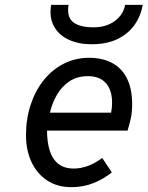

<svg xmlns="http://www.w3.org/2000/svg" viewBox="-20 -762 610 794"><path d="M275.5 12Q217 12 175 -15.8Q133 -43.5 110.2 -92Q87.5 -140.5 87.5 -203Q87.5 -270 106.5 -328Q125.5 -386 160.2 -429.8Q195 -473.5 243 -498.2Q291 -523 348.5 -523Q402 -523 442 -502.5Q482 -482 504.2 -439.2Q526.5 -396.5 526.5 -330Q526.5 -298.5 520.8 -272Q515 -245.5 507.5 -222H174.5Q174.5 -174 185.8 -138.8Q197 -103.5 221.5 -84.2Q246 -65 285.5 -65Q313.5 -65 343.5 -75.8Q373.5 -86.5 402.5 -109L442.5 -49Q408 -21.5 366.2 -4.8Q324.5 12 275.5 12ZM186.5 -296H439.5Q447.5 -340 439.8 -374Q432 -408 408 -427.5Q384 -447 343.5 -447Q299 -447 267.2 -425.8Q235.5 -404.5 215.5 -370Q195.5 -335.5 186.5 -296ZM358.5 -579Q304.5 -579 263.8 -598Q223 -617 203 -653.5Q183 -690 191.5 -742H263.5Q255.5 -691 283 -670Q310.5 -649 366.5 -649Q419 -649 454.5 -675Q490 -701 497.5 -742H570.5Q562 -695 535.8 -658.2Q509.5 -621.5 465.2 -600.2Q421 -579 358.5 -579Z"/></svg>

Font: Overpass
Style: Italic
Weight: 400
Italic angle: -10°
Designer: Delve Withrington, Dave Bailey, Thomas Jockin
Foundry: Delve Fonts LLC
Version: Version 4.000